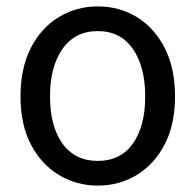

<svg xmlns="http://www.w3.org/2000/svg" viewBox="-20 -560 608 599"><path d="M285 19Q219 19 164 -14Q109 -47 76.5 -109Q44 -171 44 -259Q44 -348 76.5 -411Q109 -474 164 -507Q219 -540 285 -540Q352 -540 406.5 -507Q461 -474 493.5 -411Q526 -348 526 -259Q526 -171 493.5 -109Q461 -47 406.5 -14Q352 19 285 19ZM285 -58Q356 -58 394.5 -112Q433 -166 433 -259Q433 -352 394.5 -407.5Q356 -463 285 -463Q214 -463 175 -407.5Q136 -352 136 -259Q136 -166 175 -112Q214 -58 285 -58Z"/></svg>

Font: LXGW 975 Gothic SC
Style: Regular
Weight: 400
Version: Version 2.01;February 25, 2021